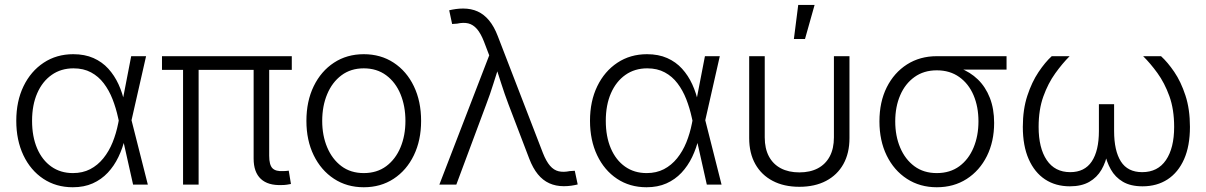

<svg xmlns="http://www.w3.org/2000/svg" viewBox="-20 -770 5032 801"><path d="M283.7 11.2Q213.9 11.2 160.6 -24.2Q107.4 -59.6 77.6 -122.3Q47.9 -185.1 47.9 -266.1Q47.9 -347.7 78.1 -410.2Q108.4 -472.7 162.1 -508.3Q215.8 -543.9 285.6 -543.9Q333.5 -543.9 369.9 -527.8Q406.2 -511.7 431.9 -483.4Q457.5 -455.1 474.4 -418.5Q491.2 -381.8 499.5 -341.3H522.5L528.3 -270L596.7 0H535.2L472.7 -278.8Q463.9 -319.3 449.5 -356.2Q435.1 -393.1 413.1 -422.1Q391.1 -451.2 359.9 -468Q328.6 -484.9 286.6 -484.9Q234.4 -484.9 195.6 -457.5Q156.7 -430.2 135.3 -381.1Q113.8 -332 113.8 -266.1Q113.8 -200.2 134.8 -151.1Q155.8 -102.1 194.1 -75Q232.4 -47.9 284.2 -47.9Q324.7 -47.9 356.2 -64.2Q387.7 -80.6 411.1 -109.6Q434.6 -138.7 449.7 -176Q464.8 -213.4 473.1 -255.4L527.3 -535.6H589.4L528.3 -266.6L522.5 -195.3H502Q492.2 -152.8 474.1 -115.2Q456.1 -77.6 429.4 -49.3Q402.8 -21 366.7 -4.9Q330.6 11.2 283.7 11.2Z M1155.8 2Q1098.1 4.4 1068.1 -23.7Q1038.1 -51.8 1038.1 -108.4V-515.1H1103V-120.1Q1103 -82 1116.7 -68.1Q1130.4 -54.2 1162.1 -56.2Q1170.9 -56.6 1175.3 -56.9Q1179.7 -57.1 1184.6 -58.1L1193.8 -2.4Q1186.5 -1 1176.8 0.5Q1167 2 1155.8 2ZM743.7 0V-515.1H808.6V0ZM655.8 -478.5V-535.6H1197.3V-478.5Z M1497.6 11.2Q1427.2 11.2 1373.3 -24.2Q1319.3 -59.6 1288.8 -122.1Q1258.3 -184.6 1258.3 -265.6Q1258.3 -347.7 1288.8 -410.4Q1319.3 -473.1 1373.3 -508.5Q1427.2 -543.9 1497.6 -543.9Q1568.4 -543.9 1622.3 -508.5Q1676.3 -473.1 1706.5 -410.4Q1736.8 -347.7 1736.8 -265.6Q1736.8 -184.6 1706.5 -122.1Q1676.3 -59.6 1622.3 -24.2Q1568.4 11.2 1497.6 11.2ZM1497.6 -47.9Q1552.7 -47.9 1591.6 -76.9Q1630.4 -106 1650.9 -155.3Q1671.4 -204.6 1671.4 -265.6Q1671.4 -327.1 1650.9 -377Q1630.4 -426.8 1591.3 -455.8Q1552.2 -484.9 1497.6 -484.9Q1443.4 -484.9 1404.5 -455.8Q1365.7 -426.8 1345 -377.2Q1324.2 -327.6 1324.2 -265.6Q1324.2 -204.6 1345 -155.3Q1365.7 -106 1404.3 -76.9Q1442.9 -47.9 1497.6 -47.9Z M1813 0 2021 -539.1 1999 -596.7Q1985.4 -631.3 1969.5 -649.4Q1953.6 -667.5 1933.6 -672.4Q1913.6 -677.2 1887.2 -671.4L1866.2 -669.9L1854 -727.1Q1865.7 -730 1880.9 -732.2Q1896 -734.4 1912.1 -734.4Q1945.8 -734.4 1972.7 -722.2Q1999.5 -710 2020.5 -684.6Q2041.5 -659.2 2056.6 -619.6L2245.1 -131.3Q2258.8 -96.7 2274.7 -78.4Q2290.5 -60.1 2310.8 -55.4Q2331.1 -50.8 2356.9 -56.2L2377.9 -57.6L2390.1 -0.5Q2378.4 2.4 2363.8 4.6Q2349.1 6.8 2332 6.8Q2298.8 6.8 2271.7 -5.4Q2244.6 -17.6 2223.9 -43Q2203.1 -68.4 2188 -107.9L2101.6 -334Q2085 -377.9 2071.5 -420.4Q2058.1 -462.9 2043.9 -505.9H2065.4Q2051.8 -463.9 2038.3 -420.7Q2024.9 -377.4 2008.3 -334L1883.8 0Z M2677.2 11.2Q2607.4 11.2 2554.2 -24.2Q2501 -59.6 2471.2 -122.3Q2441.4 -185.1 2441.4 -266.1Q2441.4 -347.7 2471.7 -410.2Q2502 -472.7 2555.7 -508.3Q2609.4 -543.9 2679.2 -543.9Q2727.1 -543.9 2763.4 -527.8Q2799.8 -511.7 2825.4 -483.4Q2851.1 -455.1 2867.9 -418.5Q2884.8 -381.8 2893.1 -341.3H2916L2921.9 -270L2990.2 0H2928.7L2866.2 -278.8Q2857.4 -319.3 2843 -356.2Q2828.6 -393.1 2806.6 -422.1Q2784.7 -451.2 2753.4 -468Q2722.2 -484.9 2680.2 -484.9Q2627.9 -484.9 2589.1 -457.5Q2550.3 -430.2 2528.8 -381.1Q2507.3 -332 2507.3 -266.1Q2507.3 -200.2 2528.3 -151.1Q2549.3 -102.1 2587.6 -75Q2626 -47.9 2677.7 -47.9Q2718.3 -47.9 2749.8 -64.2Q2781.2 -80.6 2804.7 -109.6Q2828.1 -138.7 2843.3 -176Q2858.4 -213.4 2866.7 -255.4L2920.9 -535.6H2982.9L2921.9 -266.6L2916 -195.3H2895.5Q2885.7 -152.8 2867.7 -115.2Q2849.6 -77.6 2823 -49.3Q2796.4 -21 2760.3 -4.9Q2724.1 11.2 2677.2 11.2Z M3314.9 9.3Q3250.5 9.3 3203.6 -15.4Q3156.7 -40 3131.1 -85.4Q3105.5 -130.9 3105.5 -193.8V-535.6H3170.4V-196.8Q3170.4 -150.4 3187.7 -117.7Q3205.1 -85 3237.5 -67.9Q3270 -50.8 3314.9 -50.8Q3359.9 -50.8 3392.1 -67.9Q3424.3 -85 3441.7 -117.7Q3459 -150.4 3459 -196.8V-535.6H3523.9V-193.8Q3523.9 -130.9 3498.5 -85.4Q3473.1 -40 3426.3 -15.4Q3379.4 9.3 3314.9 9.3ZM3292 -607.4 3310.1 -749.5H3378.4L3338.4 -607.4Z M3888.2 11.2Q3817.9 11.2 3763.7 -23.9Q3709.5 -59.1 3679.2 -121.1Q3648.9 -183.1 3648.9 -263.7Q3648.9 -344.7 3679.4 -405.8Q3710 -466.8 3763.9 -501.2Q3817.9 -535.6 3888.2 -535.6H4179.2V-479.5H3959L3888.2 -476.6Q3834 -476.6 3795.2 -448.7Q3756.3 -420.9 3735.6 -372.8Q3714.8 -324.7 3714.8 -263.7Q3714.8 -202.6 3735.6 -153.8Q3756.3 -105 3794.9 -76.4Q3833.5 -47.9 3888.2 -47.9Q3943.4 -47.9 3982.2 -76.4Q4021 -105 4041.5 -154.1Q4062 -203.1 4062 -263.7Q4062 -324.7 4041.5 -372.8Q4021 -420.9 3981.9 -448.7Q3942.9 -476.6 3888.2 -476.6V-502.4Q3939.9 -502.4 3983.6 -486.1Q4027.3 -469.7 4059.6 -438.5Q4091.8 -407.2 4109.6 -361.6Q4127.4 -315.9 4127.4 -257.3Q4127.4 -179.7 4097.2 -118.9Q4066.9 -58.1 4012.9 -23.4Q3959 11.2 3888.2 11.2Z M4443.4 7.3Q4383.8 7.3 4339.8 -21.7Q4295.9 -50.8 4271.5 -106.2Q4247.1 -161.6 4247.1 -240.7Q4247.1 -313.5 4265.9 -370.6Q4284.7 -427.7 4312.5 -469.2Q4340.3 -510.7 4367.7 -535.6H4442.4Q4412.1 -505.4 4382.3 -463.9Q4352.5 -422.4 4332.8 -367.7Q4313 -313 4313 -240.7Q4313 -152.3 4346.9 -102.1Q4380.9 -51.8 4444.8 -51.8Q4504.9 -51.8 4534.7 -96.4Q4564.5 -141.1 4564.5 -223.6V-335.4H4627.9V-223.6Q4627.9 -141.1 4656.2 -96.4Q4684.6 -51.8 4745.1 -51.8Q4810.1 -51.8 4844.2 -102.1Q4878.4 -152.3 4878.4 -240.7Q4878.4 -314 4858.4 -369.1Q4838.4 -424.3 4808.6 -465.3Q4778.8 -506.3 4749 -535.6H4823.7Q4851.1 -510.7 4878.9 -470Q4906.7 -429.2 4925.5 -371.8Q4944.3 -314.5 4944.3 -240.7Q4944.3 -161.1 4919.9 -106Q4895.5 -50.8 4851.1 -21.7Q4806.6 7.3 4746.6 7.3Q4696.8 7.3 4664.6 -11.7Q4632.3 -30.8 4614.3 -63Q4596.2 -95.2 4588.4 -134.3H4601.1Q4593.8 -93.8 4575.2 -61.8Q4556.6 -29.8 4524.2 -11.2Q4491.7 7.3 4443.4 7.3Z"/></svg>

Font: Inter 20pt Light
Style: Regular
Weight: 300
Version: Version 4.001;git-66647c0bb